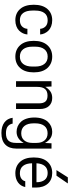

<svg xmlns="http://www.w3.org/2000/svg" viewBox="845 -1615 976 2706"><g transform="rotate(90 1333.0 -262.0)"><path d="M265.1 9.8Q166 9.8 106.4 -57.9Q46.9 -125.5 46.9 -250Q46.9 -374.5 106.4 -442.1Q166 -509.8 265.1 -509.8Q311.5 -509.8 349.6 -495.4Q387.7 -481 411.6 -456.5Q435.5 -432.1 449.5 -402.3Q463.4 -372.6 465.8 -339.8H386.2Q383.8 -383.3 353.5 -414.6Q323.2 -445.8 265.1 -445.8Q198.2 -445.8 163.6 -399.9Q128.9 -354 128.9 -270V-230Q128.9 -146 163.6 -100.1Q198.2 -54.2 265.1 -54.2Q323.2 -54.2 353.5 -85.4Q383.8 -116.7 386.2 -160.2H465.8Q463.4 -127.4 449.5 -97.7Q435.5 -67.9 411.6 -43.5Q387.7 -19 349.6 -4.6Q311.5 9.8 265.1 9.8Z M938.7 -58.1Q877.4 9.8 777.8 9.8Q678.2 9.8 616.9 -58.1Q555.7 -126 555.7 -250Q555.7 -374 616.9 -441.9Q678.2 -509.8 777.8 -509.8Q877.4 -509.8 938.7 -441.9Q1000 -374 1000 -250Q1000 -126 938.7 -58.1ZM637.7 -230Q637.7 -146.5 674.3 -100.3Q710.9 -54.2 777.8 -54.2Q844.7 -54.2 881.3 -100.3Q918 -146.5 918 -230V-270Q918 -353.5 881.3 -399.7Q844.7 -445.8 777.8 -445.8Q710.9 -445.8 674.3 -399.7Q637.7 -353.5 637.7 -270Z M1124.5 0V-500H1199.2L1203.6 -412.1Q1232.9 -459.5 1269.8 -484.6Q1306.6 -509.8 1361.3 -509.8Q1430.7 -509.8 1473.6 -464.8Q1516.6 -419.9 1516.6 -332V0H1436.5V-325.2Q1436.5 -384.3 1410.9 -414.1Q1385.3 -443.8 1327.1 -443.8Q1265.6 -443.8 1235.1 -408.9Q1204.6 -374 1204.6 -299.8V0Z M1854.5 206.1Q1761.7 206.1 1705.8 164.1Q1649.9 122.1 1640.1 47.9H1722.2Q1728.5 90.3 1761 116.2Q1793.5 142.1 1857.4 142.1Q1929.2 142.1 1961.7 107.4Q1994.1 72.8 1994.1 1V-107.9Q1938 -7.8 1837.4 -7.8Q1795.9 -7.8 1760.3 -23.4Q1724.6 -39.1 1696.5 -69.1Q1668.5 -99.1 1652.3 -147.9Q1636.2 -196.8 1636.2 -258.8Q1636.2 -320.8 1652.3 -369.6Q1668.5 -418.5 1696.5 -448.5Q1724.6 -478.5 1760.3 -494.1Q1795.9 -509.8 1837.4 -509.8Q1892.1 -509.8 1929.9 -483.6Q1967.8 -457.5 1995.1 -408.2L1999.5 -500H2074.2V-3.9Q2074.2 95.7 2018.6 150.9Q1962.9 206.1 1854.5 206.1ZM1718.3 -248Q1718.3 -164.6 1754.6 -118.9Q1791 -73.2 1858.4 -73.2Q1922.9 -73.2 1958.5 -115.7Q1994.1 -158.2 1994.1 -228V-290Q1994.1 -359.9 1958.5 -402.3Q1922.9 -444.8 1858.4 -444.8Q1791 -444.8 1754.6 -399.2Q1718.3 -353.5 1718.3 -270Z M2421.4 9.8Q2320.3 9.8 2259.8 -57.9Q2199.2 -125.5 2199.2 -250Q2199.2 -374.5 2258.8 -442.1Q2318.4 -509.8 2417.5 -509.8Q2513.7 -509.8 2568.6 -447.8Q2623.5 -385.7 2623.5 -279.8V-226.1H2281.2Q2282.2 -143.6 2318.1 -98.9Q2354 -54.2 2421.4 -54.2Q2469.2 -54.2 2498.5 -75.7Q2527.8 -97.2 2534.2 -129.9H2616.2Q2602.5 -64.5 2550.8 -27.3Q2499 9.8 2421.4 9.8ZM2281.2 -288.1H2548.3Q2548.3 -361.8 2515.4 -403.8Q2482.4 -445.8 2417.5 -445.8Q2354.5 -445.8 2319.8 -404.8Q2285.2 -363.8 2281.2 -288.1ZM2377.4 -569.8 2479.5 -730H2565.4L2455.6 -569.8Z"/></g></svg>

Font: TASA Orbiter Text
Style: Regular
Weight: 400
Designer: Weizhong Zhang
Version: Version 1.000;Glyphs 3.1.2 (3151)